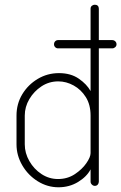

<svg xmlns="http://www.w3.org/2000/svg" viewBox="-20 -788 514 814"><path d="M228 6Q181 6 140 -19.5Q99 -45 74.5 -87Q50 -129 50 -176V-298Q50 -348 74.5 -388.5Q99 -429 140 -453.5Q181 -478 230 -478Q280 -478 314 -454.5Q348 -431 364 -402V-583H226Q219 -583 214 -588Q209 -593 209 -600Q209 -608 214 -613Q219 -618 226 -618H364V-751Q364 -759 369.5 -763.5Q375 -768 382 -768Q390 -768 394.5 -763.5Q399 -759 399 -751V-618H456Q463 -618 468.5 -613Q474 -608 474 -600Q474 -593 468.5 -588Q463 -583 456 -583H399V-18Q399 -11 394.5 -5.5Q390 0 382 0Q375 0 369.5 -5.5Q364 -11 364 -18V-70Q348 -39 311 -16.5Q274 6 228 6ZM226 -29Q266 -29 297 -49.5Q328 -70 346 -96Q364 -122 364 -139V-298Q364 -344 344 -376Q324 -408 292.5 -425.5Q261 -443 227 -443Q188 -443 156 -422Q124 -401 104.5 -368Q85 -335 85 -298V-176Q85 -139 104.5 -105Q124 -71 156 -50Q188 -29 226 -29Z"/></svg>

Font: Dosis ExtraLight
Style: Regular
Weight: 250
Designer: EdgarTolentino, PabloImpallari, IginoMarini
Foundry: EdgarTolentino, PabloImpallari, IginoMarini
Version: Version 3.001; ttfautohint (v1.8.2)